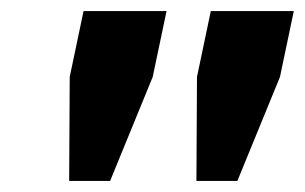

<svg xmlns="http://www.w3.org/2000/svg" viewBox="-20 -749 551 347"><path d="M105 -422 106 -610 131 -729H281L256 -610L179 -422ZM335 -422 336 -610 361 -729H511L486 -610L409 -422Z"/></svg>

Font: Mona Sans ExtraLight ExtraBold
Style: Italic
Weight: 800
Italic angle: -11.6951°
Version: Version 2.000